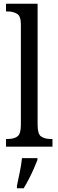

<svg xmlns="http://www.w3.org/2000/svg" viewBox="-20 -780 310 1021"><path d="M12 0V-41H23Q53 -41 72 -54Q91 -67 91 -115V-651Q91 -695 70 -707Q49 -719 23 -719H12V-760H180V-115Q180 -67 199 -54Q218 -41 248 -41H259V0ZM70 208Q77 174 85 136Q93 98 97 61H179V71Q171 92 159 119Q147 146 133 173Q119 200 106 221H70Z"/></svg>

Font: Noto Serif Condensed
Style: Regular
Weight: 400
Width: 3
Designer: Monotype Design Team
Foundry: Monotype Imaging Inc.
Version: Version 2.013; ttfautohint (v1.8.4.7-5d5b)